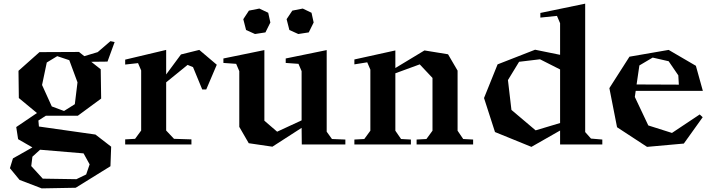

<svg xmlns="http://www.w3.org/2000/svg" viewBox="-20 -790 3902 1050"><path d="M293 -482.9 235.8 -448.2 210 -325.2 263.2 -208 330.1 -183.1 389.2 -220.2 403.8 -339.8 358.9 -460.9ZM34.2 129.9 50.8 76.2 157.2 16.1 79.1 -28.8 68.8 -95.2 182.1 -171.9 83 -253.9 81.1 -402.8 195.8 -504.9 412.1 -505.9 440.9 -482.9 514.2 -504.9 584 -564.9 606.9 -560.1 567.9 -453.1 479 -452.1 530.8 -411.1 533.2 -251 405.8 -157.2H231L189.9 -130.9L192.9 -98.1L502 -54.2L587.9 12.2L584 119.1L394 236.8L208 240.2L86.9 193.8ZM150.9 118.2 213.9 187 397.9 189.9 451.2 164.1 470.2 108.9 437 48.8 199.2 28.8 157.2 66.9Z M664.6 -27.8 718.8 -30.8 752 -76.2V-404.8L734.9 -444.8L664.6 -437V-463.9L888.7 -517.1V-382.8L969.7 -492.2L1069.8 -517.1L1165.5 -436L1107.9 -300.8H1085.9L1035.6 -422.9L1005.9 -435.1L888.7 -339.8V-76.2L931.6 -30.8L1026.9 -27.8V0H664.6Z M1425.8 -129.9 1495.6 -69.8 1629.4 -131.8V-400.9L1612.3 -440.9L1542.5 -445.8V-470.2L1766.6 -516.1V-69.8L1795.4 -29.8L1868.7 -26.9V0H1630.4L1629.4 -90.8L1469.7 12.2L1340.3 -6.8L1288.6 -96.2V-400.9L1271.5 -440.9L1201.7 -445.8V-470.2L1425.8 -516.1ZM1310.5 -685.1 1341.3 -731.9 1398.4 -743.2 1446.8 -720.2 1458.5 -667 1431.6 -612.8 1374.5 -604 1325.7 -626ZM1547.4 -685.1 1578.6 -731.9 1635.7 -743.2 1683.6 -720.2 1695.3 -667 1668.5 -612.8 1611.3 -604 1562.5 -626Z M1918 -464.8 2142.1 -514.2V-418L2301.3 -514.2L2430.2 -493.2L2482.4 -403.8V-75.2L2513.2 -29.8L2567.4 -26.9V0H2258.3V-26.9L2312 -29.8L2345.2 -75.2V-363.8L2275.4 -438L2142.1 -389.2V-75.2L2173.3 -29.8L2227.1 -26.9V0H1918V-26.9L1972.2 -29.8L2005.4 -75.2V-409.2L1988.3 -449.2L1918 -438Z M3180.2 -770V-67.9L3211.9 -32.2L3273.9 -26.9V0H3043V-76.2L2886.2 13.2L2687 -67.9L2627 -253.9L2701.2 -438L2906.2 -518.1L3043 -490.2V-663.1L3025.9 -703.1L2935.1 -693.8V-719.2ZM2757.8 -352.1 2776.9 -189 2909.2 -77.1 3043 -117.2V-410.2L2933.1 -465.8L2818.8 -452.1Z M3312.5 -308.1 3422.4 -480 3636.7 -517.1 3785.6 -430.2 3823.7 -293H3456.5L3451.7 -259.8L3525.4 -104L3654.8 -63L3806.6 -164.1L3822.8 -148.9L3719.7 -4.9L3518.6 13.2L3354.5 -94.2ZM3461.4 -328.1 3692.4 -327.1 3689.5 -377.9 3636.7 -455.1 3549.3 -475.1 3476.6 -432.1Z"/></svg>

Font: Ortica Angular Bold
Style: Regular
Weight: 700
Designer: Benedetta Bovani
Foundry: Collletttivo
Version: Version 2.000;Glyphs 3.1.2 (3151)